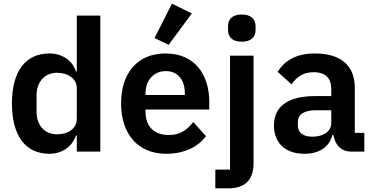

<svg xmlns="http://www.w3.org/2000/svg" viewBox="-20 -825 2033 1045"><path d="M398 0H526V-740H398V-436H393C375 -496 318 -534 249 -534C118 -534 45 -436 45 -262C45 -87 118 12 249 12C318 12 374 -28 393 -87H398ZM290 -94C224 -94 179 -142 179 -216V-306C179 -380 224 -429 290 -429C351 -429 398 -396 398 -345V-179C398 -125 351 -94 290 -94Z M885 12C982 12 1058 -25 1101 -84L1032 -161C1000 -120 962 -90 899 -90C815 -90 772 -141 772 -216V-229H1119V-271C1119 -414 1044 -534 881 -534C728 -534 639 -427 639 -262C639 -95 731 12 885 12ZM883 -438C949 -438 986 -389 986 -317V-308H772V-316C772 -388 816 -438 883 -438ZM1024 -752 916 -805 821 -618 898 -581Z M1232 98H1152V200H1222C1318 200 1360 150 1360 63V-522H1232ZM1296 -598C1348 -598 1371 -625 1371 -662V-682C1371 -719 1348 -746 1296 -746C1243 -746 1221 -719 1221 -682V-662C1221 -625 1243 -598 1296 -598Z M1637 12C1715 12 1772 -23 1789 -90H1795C1803 -36 1837 0 1892 0H1963V-102H1911V-348C1911 -467 1836 -534 1695 -534C1590 -534 1529 -494 1491 -434L1567 -366C1592 -402 1626 -432 1686 -432C1754 -432 1783 -398 1783 -340V-302H1694C1552 -302 1471 -249 1471 -142C1471 -49 1531 12 1637 12ZM1680 -81C1630 -81 1601 -102 1601 -144V-161C1601 -202 1634 -225 1701 -225H1783V-156C1783 -107 1737 -81 1680 -81Z"/></svg>

Font: IBM Plex Thai Looped SemiBold
Style: Regular
Weight: 600
Designer: Mike Abbink, Paul van der Laan, Pieter van Rosmalen, Ben Mitchell, Mark Frömberg
Foundry: Bold Monday
Version: Version 1.0